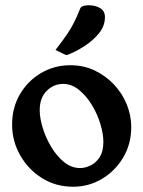

<svg xmlns="http://www.w3.org/2000/svg" viewBox="-20 -699 545 730"><path d="M258 11Q192 11 139.5 -22Q87 -55 56.5 -109Q26 -163 26 -225Q26 -290 56 -341Q86 -392 136.5 -421.5Q187 -451 247 -451Q298 -451 340 -431Q382 -411 413.5 -377.5Q445 -344 462 -302Q479 -260 479 -216Q479 -151 448 -99.5Q417 -48 367 -18.5Q317 11 258 11ZM285 -60Q302 -60 322.5 -69Q343 -78 358 -100Q373 -122 373 -160Q373 -190 361.5 -228Q350 -266 329 -300.5Q308 -335 280 -357.5Q252 -380 220 -380Q184 -380 157.5 -353.5Q131 -327 131 -280Q131 -250 142.5 -212.5Q154 -175 175 -140Q196 -105 224 -82.5Q252 -60 285 -60ZM191 -509Q219 -545 235.5 -569.5Q252 -594 263 -616.5Q274 -639 285 -667Q289 -675 299 -677Q309 -679 318 -679Q343 -679 361 -668Q379 -657 379 -634Q379 -601 357.5 -574Q336 -547 306 -527Q276 -507 248 -495Q244 -494 240.5 -492Q237 -490 233 -490Q229 -490 224 -493Z"/></svg>

Font: Young Serif Light
Style: Regular
Weight: 300
Designer: Bastien Sozeau
Foundry: NBR — Bastien Sozeau
Version: Version 5.001